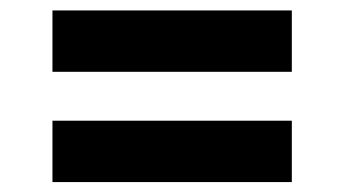

<svg xmlns="http://www.w3.org/2000/svg" viewBox="-20 -532 676 377"><path d="M83 -391V-511.5H553V-391ZM83 -174.5V-295H553V-174.5Z"/></svg>

Font: Overpass
Style: Bold
Weight: 700
Designer: Delve Withrington, Dave Bailey, Thomas Jockin
Foundry: Delve Fonts LLC
Version: Version 4.000; ttfautohint (v1.8.3)